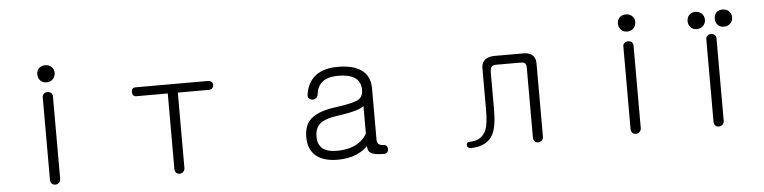

<svg xmlns="http://www.w3.org/2000/svg" viewBox="-44 -918 4589 1153"><g transform="rotate(-5 2250.0 -342.0)"><path d="M219.7 -511.7V-14.6Q219.7 0 228.5 9.8Q237.3 17.6 250 17.6Q262.7 17.6 271.5 8.8Q281.2 0 281.2 -14.6V-511.7Q281.2 -525.4 271.5 -533.2Q262.7 -540 250 -540Q237.3 -540 228.5 -532.2Q219.7 -525.4 219.7 -511.7ZM251 -702.1Q226.6 -702.1 211.9 -686.5Q199.2 -672.9 199.2 -651.4Q199.2 -630.9 211.9 -615.2Q226.6 -598.6 251 -598.6Q275.4 -598.6 290 -615.2Q303.7 -630.9 303.7 -651.4Q303.7 -672.9 290 -686.5Q275.4 -702.1 251 -702.1Z M1214.8 -522.5H781.2Q754.9 -522.5 755.9 -496.1Q755.9 -468.8 781.2 -468.8H969.7V-14.6Q969.7 0 978.5 9.8Q987.3 17.6 1000 17.6Q1011.7 17.6 1020.5 8.8Q1030.3 0 1030.3 -14.6V-468.8H1215.8Q1230.5 -468.8 1239.3 -477.5Q1246.1 -485.4 1246.1 -496.1Q1246.1 -506.8 1238.3 -514.6Q1229.5 -522.5 1214.8 -522.5Z M2133.8 -125Q2111.3 -85 2068.4 -62.5Q2020.5 -37.1 1953.1 -37.1Q1893.6 -37.1 1864.3 -61.5Q1836.9 -85.9 1836.9 -132.8Q1836.9 -183.6 1866.2 -209Q1897.5 -236.3 1970.7 -246.1Q2043.9 -255.9 2085.9 -268.6Q2120.1 -279.3 2133.8 -291ZM2000 -539.1Q1917 -539.1 1868.2 -502.9Q1816.4 -463.9 1805.7 -389.6Q1802.7 -375 1810.5 -366.2Q1818.4 -357.4 1831.1 -356.4Q1842.8 -355.5 1852.5 -362.3Q1863.3 -369.1 1865.2 -381.8Q1870.1 -430.7 1899.4 -456.1Q1931.6 -485.4 1998 -485.4Q2067.4 -485.4 2101.6 -460Q2133.8 -435.5 2133.8 -387.7Q2133.8 -346.7 2103.5 -330.1Q2074.2 -313.5 1968.8 -298.8Q1850.6 -284.2 1805.7 -233.4Q1775.4 -198.2 1775.4 -133.8Q1775.4 -62.5 1819.3 -23.4Q1865.2 16.6 1953.1 16.6Q2017.6 16.6 2067.4 -4.9Q2105.5 -21.5 2133.8 -49.8Q2133.8 -19.5 2152.3 -7.8Q2172.9 5.9 2229.5 5.9Q2257.8 5.9 2257.8 -21.5Q2256.8 -47.9 2230.5 -47.9Q2212.9 -47.9 2203.1 -57.6Q2194.3 -66.4 2194.3 -83V-392.6Q2194.3 -469.7 2137.7 -506.8Q2087.9 -539.1 2000 -539.1Z M2944.3 -522.5Q2906.2 -522.5 2885.7 -504.9Q2865.2 -487.3 2865.2 -456.1V-206.1Q2865.2 -121.1 2850.6 -85Q2825.2 -22.5 2751 -21.5Q2730.5 -21.5 2731.4 -2.9Q2733.4 16.6 2756.8 16.6Q2853.5 14.6 2888.7 -52.7Q2913.1 -99.6 2913.1 -201.2V-425.8Q2913.1 -448.2 2920.9 -459Q2928.7 -468.8 2948.2 -468.8H3096.7Q3117.2 -468.8 3124 -460.9Q3130.9 -453.1 3130.9 -432.6V-14.6Q3130.9 0 3139.6 9.8Q3148.4 17.6 3161.1 17.6Q3172.9 17.6 3181.6 8.8Q3191.4 0 3191.4 -14.6V-457Q3191.4 -489.3 3171.9 -505.9Q3153.3 -522.5 3121.1 -522.5Z M3719.7 -511.7V-14.6Q3719.7 0 3728.5 9.8Q3737.3 17.6 3750 17.6Q3762.7 17.6 3771.5 8.8Q3781.2 0 3781.2 -14.6V-511.7Q3781.2 -525.4 3771.5 -533.2Q3762.7 -540 3750 -540Q3737.3 -540 3728.5 -532.2Q3719.7 -525.4 3719.7 -511.7ZM3751 -702.1Q3726.6 -702.1 3711.9 -686.5Q3699.2 -672.9 3699.2 -651.4Q3699.2 -630.9 3711.9 -615.2Q3726.6 -598.6 3751 -598.6Q3775.4 -598.6 3790 -615.2Q3803.7 -630.9 3803.7 -651.4Q3803.7 -672.9 3790 -686.5Q3775.4 -702.1 3751 -702.1Z M4219.7 -511.7V-14.6Q4219.7 0 4228.5 9.8Q4237.3 17.6 4250 17.6Q4262.7 17.6 4271.5 8.8Q4281.2 0 4281.2 -14.6V-511.7Q4281.2 -525.4 4271.5 -533.2Q4262.7 -540 4250 -540Q4237.3 -540 4228.5 -532.2Q4219.7 -525.4 4219.7 -511.7ZM4168.9 -680.7Q4144.5 -680.7 4129.9 -665Q4117.2 -650.4 4117.2 -628.9Q4117.2 -608.4 4129.9 -593.8Q4144.5 -577.1 4168.9 -577.1Q4193.4 -577.1 4208 -593.8Q4221.7 -608.4 4221.7 -628.9Q4221.7 -650.4 4208 -665Q4193.4 -680.7 4168.9 -680.7ZM4332 -680.7Q4307.6 -680.7 4293 -665Q4281.2 -650.4 4281.2 -628.9Q4281.2 -608.4 4293 -593.8Q4307.6 -577.1 4332 -577.1Q4356.4 -577.1 4372.1 -593.8Q4385.7 -608.4 4385.7 -628.9Q4385.7 -650.4 4372.1 -665Q4356.4 -680.7 4332 -680.7Z"/></g></svg>

Font: GulimChe
Style: Regular
Weight: 400
Monospace: yes
Version: Version 2.21